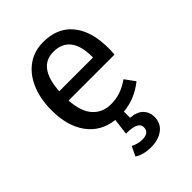

<svg xmlns="http://www.w3.org/2000/svg" viewBox="-224 -645 993 993"><g transform="rotate(-45 272.0 -149.0)"><path d="M491 -232H155Q161 -145 199 -104Q237 -63 297 -63Q335 -63 367 -74Q399 -85 434 -109L474 -54Q403 3 317 11V56Q365 60 387.5 83.5Q410 107 410 141Q410 189 375 215Q340 241 286 241Q258 241 234 234.5Q210 228 195 217L220 165Q250 181 283 181Q306 181 319.5 171.5Q333 162 333 141Q333 120 312 109.5Q291 99 244 99L255 10Q161 -1 109 -72Q57 -143 57 -258Q57 -340 83.5 -403.5Q110 -467 159.5 -503Q209 -539 276 -539Q381 -539 437 -470Q493 -401 493 -279Q493 -256 491 -232ZM402 -306Q402 -384 371 -425Q340 -466 278 -466Q165 -466 155 -300H402Z"/></g></svg>

Font: Fira Sans
Style: Regular
Weight: 400
Designer: bBox Type GmbH & Carrois Corporate GbR & Edenspiekermann AG
Foundry: bBox Type GmbH & Carrois Corporate GbR & Edenspiekermann AG
Version: Version 4.301